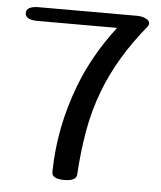

<svg xmlns="http://www.w3.org/2000/svg" viewBox="-50 -707 640 762"><g transform="rotate(5 270.0 -326.0)"><path d="M233.9 11.7Q184.1 11.7 184.6 -15.6Q187 -193.4 252.4 -364.3Q300.3 -490.2 390.6 -607.9H74.2Q24.4 -607.9 24.4 -635.3Q24.4 -662.6 74.2 -662.6H465.8Q485.8 -662.6 502 -654.3Q515.6 -647.5 515.6 -636.2Q515.6 -628.9 510.3 -623Q401.9 -491.2 349.1 -353.5Q317.9 -272 303.2 -186.8Q288.6 -101.6 283.7 -14.6Q282.2 11.7 233.9 11.7Z"/></g></svg>

Font: Gayathri
Style: Bold
Weight: 700
Designer: Binoy Dominic <binoy.domenic@gmail.com>
Foundry: SMC
Version: Version 1.000